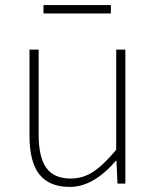

<svg xmlns="http://www.w3.org/2000/svg" viewBox="-20 -722 617 755"><path d="M255 13Q174 13 135 -36Q96 -85 96 -188V-527H132V-192Q132 -104 162 -62Q192 -20 258 -20Q306 -20 346.5 -46.5Q387 -73 437 -133V-527H473V0H442L438 -90H436Q347 13 255 13ZM151 -669V-702H416V-669Z"/></svg>

Font: Noto Sans Korean Thin
Style: Regular
Weight: 250
Designer: Ryoko NISHIZUKA  (kana & ideographs); Paul D. Hunt (Latin, Greek & Cyrillic); Wenlong ZHANG  (bopomofo); Sandoll Communi
Foundry: Adobe Systems Incorporated
Version: Version 1.0001;PS 1;hotconv 1.0.78;makeotf.lib2.5.61930